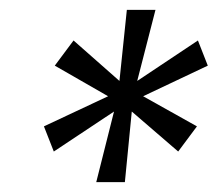

<svg xmlns="http://www.w3.org/2000/svg" viewBox="-20 -706 441 389"><path d="M175 -337 211 -480 89 -399 69 -450 199 -511 91 -573 129 -624 222 -542 237 -686H295L258 -542L381 -624L401 -573L270 -511L379 -450L341 -399L247 -480L233 -337Z"/></svg>

Font: Archivo Condensed Thin
Style: Italic
Weight: 250
Width: 3
Italic angle: -10°
Designer: Hector Gatti
Foundry: Omnibus-Type
Version: Version 2.001